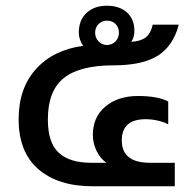

<svg xmlns="http://www.w3.org/2000/svg" viewBox="-20 -650 669 670"><path d="M45 -234Q45 -342 105.5 -409Q166 -476 270 -490Q255 -513 255 -536Q255 -580 282 -605Q309 -630 353 -630Q397 -630 423 -606.5Q449 -583 449 -542Q449 -520 438 -504Q471 -506 488.5 -519.5Q506 -533 513 -564H604Q584 -489 530.5 -455.5Q477 -422 376 -422Q258 -422 202.5 -377.5Q147 -333 147 -233Q147 -152 185 -117Q223 -82 297 -82H351Q330 -97 317 -123.5Q304 -150 304 -180Q304 -241 347.5 -278Q391 -315 462 -315Q530 -315 567 -296V-216Q553 -224 531.5 -229Q510 -234 488 -234Q405 -234 405 -160Q405 -82 503 -82H590V0H303Q183 0 114 -59.5Q45 -119 45 -234ZM395 -536Q395 -554 383.5 -566Q372 -578 353 -578Q336 -578 324 -566Q312 -554 312 -536Q312 -518 324 -505.5Q336 -493 353 -493Q371 -493 383 -505.5Q395 -518 395 -536Z"/></svg>

Font: Prompt
Style: Regular
Weight: 400
Designer: Katatrad Team
Foundry: CadsonDemak
Version: Version 1.001